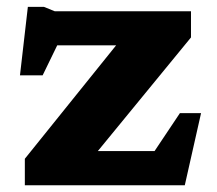

<svg xmlns="http://www.w3.org/2000/svg" viewBox="-20 -552 646 572"><path d="M54 0V-79L326 -417H150.5L107 -327.5H39.5L63 -531.5H111L143 -518.5H549V-440.5L271.5 -102H440.5L516 -215H579L530.5 0Z"/></svg>

Font: Newsreader Caption
Style: Bold
Weight: 700
Designer: Hugues Gentile
Foundry: Production Type
Version: Version 1.001